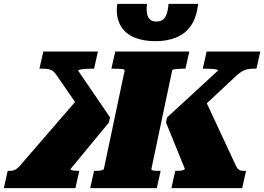

<svg xmlns="http://www.w3.org/2000/svg" viewBox="-72 -978 1373 998"><path d="M397 0 417 -90H427Q438 -90 447 -91Q456 -92 461.5 -94.5Q467 -97 468 -100L576 -612Q577 -618 560.5 -619.5Q544 -621 518 -621H507L527 -710H912L892 -621H881Q865 -621 852 -620Q839 -619 831.5 -617.5Q824 -616 823 -612L715 -100Q714 -96 719.5 -93.5Q725 -91 734.5 -90.5Q744 -90 754 -90H763L743 0ZM819 0 839 -90H846Q857 -90 866.5 -91Q876 -92 882 -94.5Q888 -97 889 -100L791 -341L796 -367L1061 -611Q1061 -614 1055.5 -616Q1050 -618 1040 -619Q1030 -620 1018.5 -620.5Q1007 -621 995 -621H982L1002 -710H1281L1261 -621H1243Q1227 -621 1214 -618Q1201 -615 1188 -608Q1175 -601 1159 -587L907 -351L982 -486L1154 -117Q1159 -106 1164.5 -100.5Q1170 -95 1177 -92.5Q1184 -90 1193 -90H1207L1187 0ZM320 0H-52L-32 -90H-18Q-9 -90 -1 -92.5Q7 -95 15 -101Q23 -107 32 -117L351 -486L379 -360L222 -587Q213 -601 203 -608.5Q193 -616 180.5 -618.5Q168 -621 151 -621H133L153 -710H437L417 -621H404Q389 -621 373 -620Q357 -619 346 -617Q335 -615 334 -611L500 -368L494 -341L295 -100Q294 -97 299 -94.5Q304 -92 313 -91Q322 -90 334 -90H340ZM538 -958Q537 -952 536 -944Q535 -936 535 -928Q535 -874 559.5 -837Q584 -800 629 -782Q674 -764 737 -764Q797 -764 844.5 -783.5Q892 -803 921 -845.5Q950 -888 958 -958H804Q801 -922 793 -902Q785 -882 772 -874Q759 -866 741 -866Q723 -866 711 -874Q699 -882 693.5 -902Q688 -922 692 -958Z"/></svg>

Font: Roboto Serif Black
Style: Italic
Weight: 900
Italic angle: -10°
Version: Version 1.008